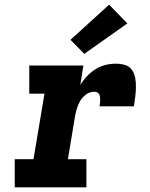

<svg xmlns="http://www.w3.org/2000/svg" viewBox="-20 -800 640 820"><path d="M43 0V-120H123L170 -400H105V-520H336L323 -437Q335 -457 351.5 -474.5Q368 -492 388 -504.5Q408 -517 430 -522.5Q452 -528 475 -528Q495 -528 514 -522.5Q533 -517 543.5 -501.5Q554 -486 557.5 -466.5Q561 -447 560.5 -426.5Q560 -406 557.5 -386Q555 -366 552 -346H405Q406 -353 407 -359.5Q408 -366 408 -373Q408 -380 407 -386.5Q406 -393 403 -398.5Q400 -404 394 -406Q388 -408 381 -408Q363 -408 347.5 -396.5Q332 -385 322.5 -369Q313 -353 308 -335.5Q303 -318 300 -301L270 -120H349V0ZM340 -570 281 -630 446 -780 524 -700Z"/></svg>

Font: Iosevka Etoile Heavy Oblique
Style: Regular
Weight: 900
Italic angle: -9°
Designer: Belleve Invis
Foundry: Belleve Invis
Version: Version 15.5.2; ttfautohint (v1.8.4)